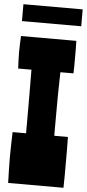

<svg xmlns="http://www.w3.org/2000/svg" viewBox="-64 -1030 484 1065"><g transform="rotate(5 177.5 -497.5)"><path d="M99 -283V-445Q99 -509 98.5 -554Q98 -599 98 -637H24Q23 -660 22 -682Q21 -704 21 -727Q21 -750 22 -773Q23 -796 24 -818H332Q333 -795 333 -772.5Q333 -750 333 -727Q333 -704 333 -682Q333 -660 332 -637H259Q257 -570 256.5 -505Q256 -440 256 -360V-283H332Q333 -247 333 -212Q333 -177 333 -141Q333 -106 333 -70.5Q333 -35 332 0H24Q23 -35 22 -70.5Q21 -106 21 -141Q21 -177 22 -212Q23 -247 24 -283ZM352 -995V-901H22V-995Z"/></g></svg>

Font: Ranchers
Style: Regular
Weight: 400
Designer: Pablo Impallari, Brenda Gallo
Foundry: Pablo Impallari, Brenda Gallo
Version: Version 1.000; ttfautohint (v0.8) -G 200 -r 50